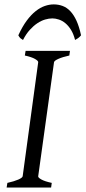

<svg xmlns="http://www.w3.org/2000/svg" viewBox="-20 -844 385 864"><path d="M292 -594.2Q261.2 -587.4 242.7 -579.1Q224.1 -570.8 223.1 -564L151.9 -50.8Q150.9 -44.9 166 -36.4Q181.2 -27.8 212.9 -21L210 0H9.8L13.2 -21Q43.9 -27.8 62.3 -35.9Q80.6 -43.9 82 -50.8L151.9 -564Q152.8 -569.8 137.7 -578.6Q122.6 -587.4 91.8 -594.2L95.2 -615.2H294.9ZM62.5 -685.1Q80.6 -724.6 100.3 -751.2Q120.1 -777.8 140.6 -793.9Q161.1 -810.1 181.6 -817.1Q202.1 -824.2 221.7 -824.2Q243.2 -824.2 262 -817.1Q280.8 -810.1 296.4 -793.7Q312 -777.3 324.2 -750.7Q336.4 -724.1 344.7 -685.1Q337.9 -676.8 331.5 -672.4Q325.2 -668 317.9 -664.1Q311 -690.9 299.6 -709.5Q288.1 -728 274.2 -739.5Q260.3 -751 244.9 -756.1Q229.5 -761.2 215.8 -761.2Q200.2 -761.2 182.9 -756.1Q165.5 -751 148.2 -739.5Q130.9 -728 114 -709.5Q97.2 -690.9 83.5 -664.1Q76.7 -668 72 -671.9Q67.4 -675.8 62.5 -685.1Z"/></svg>

Font: Gentium Plus Afr
Style: Italic
Weight: 400
Italic angle: -8°
Designer: J. Victor Gaultney, Annie Olsen, Iska Routamaa, Becca Hirsbrunner
Foundry: SIL International
Version: Version 5.000